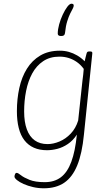

<svg xmlns="http://www.w3.org/2000/svg" viewBox="-20 -802 586 1034"><path d="M216 212Q186 212 158 205.5Q130 199 107.5 189Q85 179 71.5 168Q58 157 58 149Q58 143 61 136Q64 129 70 129Q77 129 92.5 141.5Q108 154 139 166.5Q170 179 221 179Q273 179 308 152.5Q343 126 364 69.5Q385 13 394 -77Q373 -45 345.5 -26.5Q318 -8 289 -0.5Q260 7 233 7Q193 7 162.5 -6.5Q132 -20 111.5 -46.5Q91 -73 81 -112.5Q71 -152 71 -203Q71 -269 84 -328Q97 -387 125 -432Q153 -477 197 -503Q241 -529 302 -529Q328 -529 351 -522.5Q374 -516 395.5 -503.5Q417 -491 436 -472Q438 -481 441 -493.5Q444 -506 446 -513Q448 -521 451.5 -523Q455 -525 463 -525H465Q473 -525 475.5 -522Q478 -519 477 -513L432 -77Q422 25 396 88.5Q370 152 326 182Q282 212 216 212ZM236 -26Q267 -26 300.5 -40Q334 -54 361 -82.5Q388 -111 401 -153L424 -367Q426 -383 428 -399Q430 -415 431 -431Q415 -453 394.5 -467.5Q374 -482 350.5 -489.5Q327 -497 300 -497Q249 -497 212.5 -472.5Q176 -448 153.5 -406.5Q131 -365 120.5 -312Q110 -259 110 -202Q110 -145 124.5 -105.5Q139 -66 167 -46Q195 -26 236 -26ZM309 -608Q291 -608 291 -621Q291 -643 298.5 -670.5Q306 -698 318 -723.5Q330 -749 342.5 -765.5Q355 -782 365 -782Q370 -782 373.5 -780Q377 -778 377 -772Q377 -765 371.5 -755Q366 -745 358 -729Q350 -713 342 -687.5Q334 -662 330 -624Q329 -616 324.5 -612Q320 -608 309 -608Z"/></svg>

Font: Asap Thin
Style: Italic
Weight: 250
Italic angle: -6°
Designer: Pablo Cosgaya
Foundry: Omnibus-Type
Version: Version 3.001